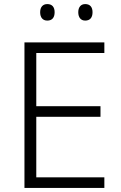

<svg xmlns="http://www.w3.org/2000/svg" viewBox="-20 -922 593 942"><path d="M177 -862C177 -836 190 -821 212 -821C236 -821 248 -836 248 -862C248 -887 236 -902 212 -902C190 -902 177 -887 177 -862ZM364 -862C364 -836 377 -821 398 -821C422 -821 434 -836 434 -862C434 -887 422 -902 398 -902C377 -902 364 -887 364 -862ZM492 0V-52H158V-349H473V-401H158V-662H492V-714H100V0Z"/></svg>

Font: Noto Sans Malayalam Light
Style: Regular
Weight: 300
Designer: Jelle Bosma - Monotype Design Team
Foundry: Monotype Imaging Inc.
Version: Version 2.104